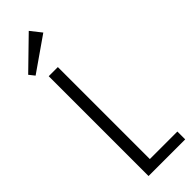

<svg xmlns="http://www.w3.org/2000/svg" viewBox="-307 -941 952 952"><g transform="rotate(-45 169.0 -464.5)"><path d="M123 -55H330V0H73V-700H137V-11ZM207 -872 29 -748 6 -777 162 -929Z"/></g></svg>

Font: Pathway Extreme Condensed ExtraLight
Style: Regular
Weight: 250
Width: 3
Version: Version 1.001;gftools[0.9.26]